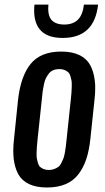

<svg xmlns="http://www.w3.org/2000/svg" viewBox="-20 -812 461 840"><path d="M254.4 -646Q129.4 -646 129.4 -766.6Q129.4 -778.8 130.9 -792H191.9Q190.9 -782.7 190.9 -774.4Q190.9 -742.2 204.6 -725.6Q222.2 -705.1 260.3 -704.6Q298.8 -704.6 320.3 -725.3Q341.8 -746.1 347.2 -792H409.2Q393.1 -646 254.4 -646ZM271 -198.7 290 -378.4Q292 -397 292.7 -407.2Q293.5 -417.5 293.9 -433.8Q294.4 -450.2 293 -459Q291.5 -467.8 288.1 -479Q284.7 -490.2 278.6 -495.8Q272.5 -501.5 262.9 -505.6Q253.4 -509.8 240.2 -509.8Q225.1 -509.8 213.4 -505.1Q201.7 -500.5 193.8 -490.2Q186 -480 180.9 -470Q175.8 -460 172.1 -442.4Q168.5 -424.8 166.7 -412.4Q165 -399.9 163.1 -378.4L144 -198.7Q142.1 -179.7 141.4 -169.7Q140.6 -159.7 140.1 -143.6Q139.6 -127.4 141.1 -118.7Q142.6 -109.9 146 -98.6Q149.4 -87.4 155.5 -81.8Q161.6 -76.2 171.1 -72.3Q180.7 -68.4 193.8 -68.4Q207 -68.4 217.5 -72.5Q228 -76.7 235.4 -82Q242.7 -87.4 248.3 -98.6Q253.9 -109.9 257.3 -118.4Q260.7 -127 263.7 -143.6Q266.6 -160.2 267.8 -169.9Q269 -179.7 271 -198.7ZM40 -116.7Q38.1 -133.8 38.1 -152.8Q38.1 -177.7 41.5 -205.6L58.6 -372.1Q69.8 -477.1 113.5 -531.7Q157.2 -586.4 248 -586.4Q294.9 -586.4 326.7 -571.3Q358.4 -556.2 374 -528.3Q389.6 -500.5 394.5 -460.9Q397 -443.4 396.5 -423.8Q396.5 -399.4 393.1 -372.1L375.5 -205.6Q370.1 -154.3 357.7 -116.5Q345.2 -78.6 323.2 -49.8Q301.3 -21 266.8 -6.3Q232.4 8.3 185.5 8.3Q138.7 8.3 107.2 -6.6Q75.7 -21.5 60.3 -49.3Q44.9 -77.1 40 -116.7Z"/></svg>

Font: Oswald
Style: Regular
Weight: 400
Designer: Vernon Adams
Foundry: Vernon Adams
Version: 3.0; ttfautohint (v0.94.23-7a4d-dirty) -l 8 -r 50 -G 200 -x 